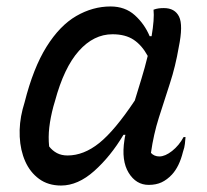

<svg xmlns="http://www.w3.org/2000/svg" viewBox="-20 -563 640 594"><path d="M322 -543Q367 -543 397 -516Q427 -489 443 -451H449Q458 -504 455 -533Q463 -536 470.5 -537Q478 -538 487 -538Q521 -538 534 -511.5Q547 -485 533 -417Q523 -358 505.5 -304.5Q488 -251 471.5 -199Q455 -147 447 -90Q457 -79 473 -79Q491 -79 512.5 -96Q534 -113 548 -139H554Q553 -129 552 -118Q551 -107 546 -93Q535 -48 512 -23Q497 -7 480 1Q463 9 440 9Q401 9 378 -28.5Q355 -66 365 -130Q366 -138 368 -146H362Q322 -79 271.5 -34Q221 11 169 11Q129 11 101 -9.5Q73 -30 58 -64Q43 -98 41 -140Q39 -182 50 -225L56 -246Q83 -353 124 -418.5Q165 -484 216 -513.5Q267 -543 322 -543ZM132 -110Q142 -97 156 -89.5Q170 -82 189 -82Q239 -82 287 -120.5Q335 -159 397 -252Q407 -285 417.5 -319Q428 -353 437 -390Q419 -423 393.5 -440Q368 -457 328 -457Q270 -457 224 -405.5Q178 -354 150 -250L145 -233Q136 -199 132.5 -169Q129 -139 132 -110Z"/></svg>

Font: Recursive Mn Csl St
Style: Italic
Weight: 400
Italic angle: -15°
Monospace: yes
Version: Version 1.079;hotconv 1.0.112;makeotfexe 2.5.65598; ttfautoh